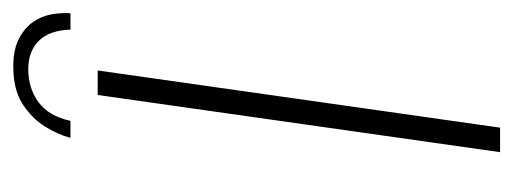

<svg xmlns="http://www.w3.org/2000/svg" viewBox="-256 -498 755 282"><g transform="rotate(-90 121.0 -357.5)"><path d="M164 -715Q189 -715 205 -706.5Q221 -698 229.5 -685.5Q238 -673 240.5 -658.5Q243 -644 242 -631H218Q217 -662 201.5 -677.5Q186 -693 160 -693Q132 -693 111.5 -678Q91 -663 84 -631H59Q64 -650 76 -669Q88 -688 109 -701.5Q130 -715 164 -715ZM38 0 122 -591H158L74 0Z"/></g></svg>

Font: Alumni Sans Thin ExtraLight
Style: Italic
Weight: 250
Italic angle: -8°
Version: Version 1.016